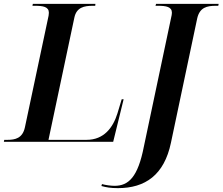

<svg xmlns="http://www.w3.org/2000/svg" viewBox="-44 -734 1152 994"><path d="M-24 0H542L596 -220H586L564 -147C541 -73 494 -10 404 -10H207L341 -643C352 -696 392 -704 436 -704H449L450 -714H126L124 -704H137C179 -704 209 -699 209 -668C209 -660 207 -647 204 -636L85 -75C73 -18 34 -10 -5 -10H-22ZM566 240C708 240 806 172 841 5L977 -639C990 -696 1028 -704 1073 -704H1086L1088 -714H764L761 -704H774C816 -704 846 -699 846 -668C846 -662 844 -650 842 -643L701 24C670 184 621 228 549 228C529 228 501 224 484 219L481 229C506 236 529 240 566 240Z"/></svg>

Font: Noto Serif Display SemiBold
Style: Italic
Weight: 600
Italic angle: -12°
Designer: Monotype Design Team
Foundry: Monotype Imaging Inc.
Version: Version 2.009